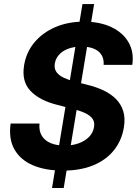

<svg xmlns="http://www.w3.org/2000/svg" viewBox="-20 -846 694 964"><path d="M241.2 98 394 -825.5H452.6L299.8 98ZM295.3 10.6Q208.2 10.6 145.4 -16.1Q82.6 -42.9 52.6 -95.6Q22.6 -148.4 33.3 -225.8H178.3Q174.8 -189 189.9 -164.3Q204.9 -139.7 234.6 -127.4Q264.2 -115.1 304.6 -115.1Q344.4 -115.1 376 -126.8Q407.5 -138.4 427.6 -159.3Q447.6 -180.2 452.1 -207.9Q456.4 -233 444.5 -249.7Q432.6 -266.5 406.7 -278.5Q380.7 -290.6 342.1 -300.2L265.3 -320.1Q179.2 -341.7 133.5 -389.2Q87.7 -436.6 100.9 -517.8Q111.5 -583.5 152.7 -632.9Q193.9 -682.3 257.8 -709.8Q321.8 -737.3 401 -737.3Q481.3 -737.3 539.3 -709.8Q597.3 -682.3 625.5 -633.3Q653.6 -584.3 644.2 -520.2H500.3Q503.3 -563.7 474 -587.9Q444.8 -612 388.8 -612Q350.7 -612 322.2 -601.2Q293.7 -590.5 276.6 -571.4Q259.6 -552.3 255.3 -528.1Q250.8 -501.3 264 -483.5Q277.2 -465.8 302.1 -454.7Q326.9 -443.6 356.7 -436L419.5 -420Q463.4 -409.3 500.1 -391.9Q536.7 -374.5 562.3 -348.9Q587.8 -323.3 598.7 -288.2Q609.6 -253.2 602.1 -207.2Q591.3 -141 552.3 -92Q513.3 -43 448.6 -16.2Q384 10.6 295.3 10.6Z"/></svg>

Font: Inter Variable
Style: Italic
Weight: 400
Italic angle: -9.39999°
Designer: Rasmus Andersson
Foundry: rsms
Version: Version 4.001;git-9221beed3